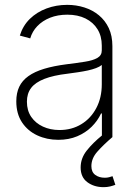

<svg xmlns="http://www.w3.org/2000/svg" viewBox="-20 -567 569 794"><path d="M221.2 11.2Q173.8 11.2 134.3 -7.1Q94.7 -25.4 71 -61Q47.4 -96.7 47.4 -147.9Q47.4 -182.6 59.6 -208.3Q71.8 -233.9 97.4 -252.2Q123 -270.5 162.6 -282.5Q202.1 -294.4 255.9 -301.3Q298.8 -306.6 331.5 -311.8Q364.3 -316.9 382.6 -327.4Q400.9 -337.9 400.9 -358.4V-378.4Q400.9 -417.5 383.3 -446Q365.7 -474.6 333.7 -490.5Q301.8 -506.3 258.3 -506.3Q218.8 -506.3 187 -493.7Q155.3 -481 134.3 -459Q113.3 -437 105 -408.2L62 -419.9Q74.7 -460.9 103.5 -489Q132.3 -517.1 172.4 -532Q212.4 -546.9 257.8 -546.9Q295.4 -546.9 329.1 -536.1Q362.8 -525.4 388.9 -503.9Q415 -482.4 429.9 -450.7Q444.8 -418.9 444.8 -376V0H401.4V-97.7H397.9Q383.8 -67.4 358.9 -42.7Q334 -18.1 299.3 -3.4Q264.6 11.2 221.2 11.2ZM226.1 -29.3Q276.9 -29.3 316.4 -53.5Q356 -77.6 378.4 -120.4Q400.9 -163.1 400.9 -218.3V-298.3Q392.1 -291 377.2 -285.4Q362.3 -279.8 343.3 -275.6Q324.2 -271.5 302.7 -268.3Q281.2 -265.1 259.3 -262.2Q200.7 -255.4 163.3 -240.7Q126 -226.1 108.6 -203.1Q91.3 -180.2 91.3 -146.5Q91.3 -109.9 109.1 -83.7Q127 -57.6 157.5 -43.5Q188 -29.3 226.1 -29.3ZM408.2 207Q369.1 207 341.3 186.5Q313.5 166 313.5 125.5Q313.5 87.4 338.9 55.4Q364.3 23.4 402.3 -7.3L444.8 0Q407.2 32.2 382.6 60.1Q357.9 87.9 357.9 120.1Q357.9 144.5 373.8 156.2Q389.6 168 413.6 168Q422.9 168 430.9 166Q439 164.1 445.3 161.6L457 197.3Q446.8 201.2 434.8 204.1Q422.9 207 408.2 207Z"/></svg>

Font: Inter 18pt ExtraLight
Style: Regular
Weight: 250
Designer: Rasmus Andersson
Foundry: rsms
Version: Version 4.001;git-66647c0bb